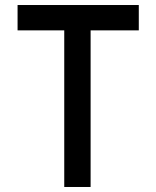

<svg xmlns="http://www.w3.org/2000/svg" viewBox="-20 -745 622 765"><path d="M50 -725H533V-624H341V0H236V-624H50Z"/></svg>

Font: Reem Kufi Fun
Style: Regular
Weight: 400
Designer: Khaled Hosny
Version: Version 1.005